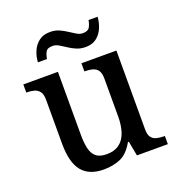

<svg xmlns="http://www.w3.org/2000/svg" viewBox="-135 -853 910 975"><g transform="rotate(-20 320.5 -365.0)"><path d="M262 10Q183 10 144.5 -37Q106 -84 106 -186V-423Q106 -453 95 -467.5Q84 -482 66.5 -487Q49 -492 26 -492H24V-536H211V-196Q211 -153 218 -122Q225 -91 244.5 -74.5Q264 -58 302 -58Q344 -58 370.5 -78Q397 -98 409 -134.5Q421 -171 421 -218V-421Q421 -453 410.5 -467.5Q400 -482 382 -487Q364 -492 341 -492H338V-536H527V-110Q527 -81 537.5 -67Q548 -53 566 -48.5Q584 -44 606 -44H610V0H443L428 -79H423Q392 -24 351.5 -7Q311 10 262 10ZM387 -606Q360 -606 338 -615.5Q316 -625 297.5 -637.5Q279 -650 262.5 -659.5Q246 -669 230 -669Q201 -669 192.5 -652.5Q184 -636 181 -616H132Q134 -649 146.5 -677Q159 -705 182.5 -722.5Q206 -740 242 -740Q269 -740 290.5 -730.5Q312 -721 330.5 -708.5Q349 -696 365.5 -686.5Q382 -677 398 -677Q426 -677 435 -693.5Q444 -710 447 -730H496Q494 -698 481.5 -669.5Q469 -641 446 -623.5Q423 -606 387 -606Z"/></g></svg>

Font: ET Text
Style: Regular
Weight: 470
Designer: Monotype Design Team
Foundry: Monotype Imaging Inc.
Version: Version 2.009